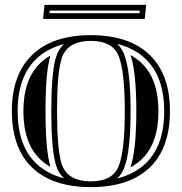

<svg xmlns="http://www.w3.org/2000/svg" viewBox="-20 -766 755 797"><path d="M211.4 -84Q192.9 -149.2 192.9 -304.7Q192.9 -460.2 211.4 -525.4Q221.4 -560.8 245.1 -583Q176.3 -564.9 131.3 -522Q53.2 -447.8 53.2 -304.7Q53.2 -161.1 130.6 -87.2Q175.8 -43.9 245.4 -25.9Q221.4 -48.3 211.4 -84ZM466.8 -583.7Q484.6 -566.9 494.4 -543.2Q522 -476.1 522 -304.7Q522 -133.3 494.4 -66.2Q484.6 -42.2 466.6 -25.4Q538.3 -43.2 584.5 -87.4Q661.6 -160.9 661.6 -304.7Q661.6 -447.8 583.5 -522Q537.6 -565.9 466.8 -583.7ZM188.2 -77.6 189.7 -73.2Q166 -86.4 147 -104.5Q77.1 -171.4 77.1 -304.7Q77.1 -437.5 147.7 -504.6Q166.3 -522.5 189.5 -535.4L188.2 -531.7Q168.9 -463.4 168.9 -304.7Q168.9 -146 188.2 -77.6ZM521.7 -71.5Q545.9 -145 545.9 -304.7Q545.9 -463.9 522 -537.4Q547.1 -523.7 567.1 -504.6Q637.7 -437.5 637.7 -304.7Q637.7 -171.1 568.1 -104.7Q547.6 -85.2 521.7 -71.5ZM357.4 10.7Q198.2 10.7 113.8 -70.1Q29.3 -150.9 29.3 -304.7Q29.3 -458 114.7 -539.3Q199.5 -620.1 357.4 -620.1Q515.1 -620.1 600.1 -539.3Q685.5 -458 685.5 -304.7Q685.5 -150.9 601.1 -70.1Q516.1 10.7 357.4 10.7ZM357.4 -13.2Q446.5 -13.2 472.2 -75.2Q498 -138.4 498 -304.7Q498 -471.4 472.2 -534.2Q446.5 -596.2 357.4 -596.2Q256.3 -596.2 234.4 -518.8Q216.8 -456.8 216.8 -304.7Q216.8 -152.6 234.4 -90.6Q256.3 -13.2 357.4 -13.2ZM559.1 -711.2 560.3 -721.9H186.5L185.3 -711.2ZM580.8 -687.3H158.9L164.8 -745.8H586.7Z"/></svg>

Font: itsadzokeS01
Style: Regular
Weight: 600
Width: 6
Version: Version 0.46